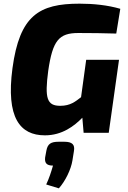

<svg xmlns="http://www.w3.org/2000/svg" viewBox="-20 -724 698 1047"><path d="M422 -194C392 -171 364 -147 309 -147C236 -147 223 -187 243 -338C267 -503 301 -544 407 -544C480 -544 543 -543 614 -541L636 -676C567 -696 490 -704 414 -704C193 -704 87 -640 48 -352C12 -82 89 14 225 14C319 14 385 -37 429 -82L436 0H573L629 -398H450ZM331 49H300C258 49 240 60 233 97L226 135C223 164 233 179 269 179C259 214 248 248 232 282L301 303C336 264 367 201 375 151L383 101C390 64 373 49 331 49Z"/></svg>

Font: Exo 2 Extra Bold
Style: Italic
Weight: 800
Italic angle: -8°
Designer: Natanael Gama
Version: Version 1.001;PS 001.001;hotconv 1.0.88;makeotf.lib2.5.64775